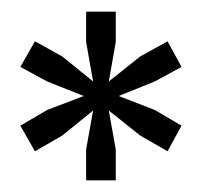

<svg xmlns="http://www.w3.org/2000/svg" viewBox="-20 -749 347 330"><path d="M128 -439V-492L140 -559L87 -516L40 -489L15 -533L61 -560L124 -584L61 -609L15 -634L40 -678L87 -652L140 -609L128 -677V-729H179V-677L167 -609L221 -652L268 -678L292 -634L246 -609L184 -584L246 -560L292 -533L268 -489L221 -516L167 -559L179 -492V-439Z"/></svg>

Font: Mona Sans SemiExpanded Medium
Style: Regular
Weight: 500
Width: 6
Designer: Deni Anggara
Foundry: GitHub
Version: Version 2.000